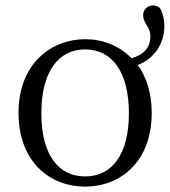

<svg xmlns="http://www.w3.org/2000/svg" viewBox="-20 -677 634 715"><path d="M297 18C426 18 545 -72 545 -257C545 -332 524 -392 493 -435C557 -459 592 -517 592 -580C592 -604 587 -622 581 -636C578 -645 573 -651 564 -654C559 -656 554 -657 549 -657C529 -657 513 -640 513 -621C513 -607 518 -598 524 -587C532 -574 540 -561 540 -541C540 -505 522 -476 470 -460C423 -508 361 -531 297 -531C170 -531 49 -439 49 -257C49 -73 167 18 297 18ZM134 -255C134 -408 196 -493 297 -493C398 -493 460 -408 460 -255C460 -103 398 -20 297 -20C196 -20 134 -103 134 -255Z"/></svg>

Font: 寒蝉锦书宋
Style: Regular
Weight: 400
Designer: 寒蝉锦书宋{Warren} 思源宋体{Ryoko NISHIZUKA 西塚涼子 (kana & ideographs); Frank Grießhammer (Latin, Greek & Cyrillic); Wenlong ZHANG 
Foundry: Adobe & ChillType
Version: Version 2.000;Glyphs 3.1.1 (3135)